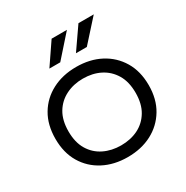

<svg xmlns="http://www.w3.org/2000/svg" viewBox="-201 -1063 1199 1239"><g transform="rotate(-30 398.5 -443.0)"><path d="M398 11Q297 11 218.5 -30Q140 -71 95.5 -146Q51 -221 51 -324Q51 -428 95.5 -503Q140 -578 218.5 -619Q297 -660 398 -660Q500 -660 578 -619Q656 -578 701 -503Q746 -428 746 -324Q746 -221 701 -146Q656 -71 578 -30Q500 11 398 11ZM398 -76Q470 -76 526 -104Q582 -132 615 -187Q648 -242 648 -324Q648 -406 615 -461Q582 -516 526 -544.5Q470 -573 398 -573Q328 -573 271 -544.5Q214 -516 181 -461Q148 -406 148 -324Q148 -242 181 -187Q214 -132 271 -104Q328 -76 398 -76ZM442 -737 553 -897H667L523 -737ZM244 -737 353 -897H467L325 -737Z"/></g></svg>

Font: Syne Med Modified
Style: Regular
Weight: 500
Designer: Lucas Descroix
Foundry: Bonjour Monde
Version: Version 2.200